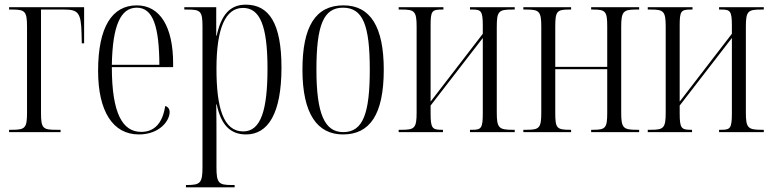

<svg xmlns="http://www.w3.org/2000/svg" viewBox="-20 -567 3316 824"><path d="M19 0H240V-10H221C164 -10 156 -16 156 -83V-526H255C315 -526 328 -513 330 -423L331 -381H341V-536H19V-526H32C87 -526 96 -519 96 -452V-83C96 -18 88 -10 32 -10H19Z M576 10C664 10 708 -48 708 -86C708 -99 701 -109 689 -112C678 -40 644 -1 586 -1C506 -1 460 -80 460 -279H723V-295C723 -450 668 -544 567 -544C461 -544 401 -451 401 -263C401 -90 464 10 576 10ZM664 -289H460C463 -456 497 -534 567 -534C637 -534 663 -453 664 -289Z M778 237H987V227H973C918 227 909 218 909 150V21C909 -27 909 -70 908 -119H910C928 -34 966 10 1036 10C1130 10 1188 -79 1188 -277C1188 -466 1135 -547 1035 -547C966 -547 929 -502 910 -414H908V-536H771V-526H783C840 -526 849 -520 849 -454V150C849 218 840 227 783 227H778ZM1024 -3C938 -3 909 -106 909 -272C909 -445 947 -533 1023 -533C1095 -533 1128 -458 1128 -273C1128 -96 1100 -3 1024 -3Z M1452 10C1567 10 1627 -75 1627 -268C1627 -451 1570 -544 1454 -544C1334 -544 1278 -453 1278 -268C1278 -78 1342 10 1452 10ZM1453 0C1373 0 1338 -79 1338 -268C1338 -458 1368 -534 1452 -534C1538 -534 1567 -458 1567 -268C1567 -80 1538 0 1453 0Z M1691 0H1881V-10H1875C1835 -10 1828 -17 1828 -81V-114L2052 -404V-82C2052 -18 2046 -10 2008 -10H1997V0H2189V-10H2179C2121 -10 2112 -18 2112 -84V-452C2112 -520 2121 -526 2179 -526H2189V-536H1997V-526H2008C2045 -526 2052 -519 2052 -457V-422L1828 -131V-457C1828 -519 1833 -526 1876 -526H1883V-536H1691V-526H1704C1759 -526 1768 -519 1768 -452V-84C1768 -17 1759 -10 1704 -10H1691Z M2226 0H2431V-10H2426C2369 -10 2363 -17 2363 -83V-270H2586V-83C2586 -18 2579 -10 2526 -10H2517V0H2723V-10H2712C2655 -10 2646 -18 2646 -83V-453C2646 -518 2656 -526 2709 -526H2723V-536H2517V-526H2526C2579 -526 2586 -518 2586 -453V-280H2363V-453C2363 -518 2370 -526 2422 -526H2431V-536H2226V-526H2240C2294 -526 2303 -518 2303 -453V-83C2303 -17 2294 -10 2240 -10H2226Z M2760 0H2950V-10H2944C2904 -10 2897 -17 2897 -81V-114L3121 -404V-82C3121 -18 3115 -10 3077 -10H3066V0H3258V-10H3248C3190 -10 3181 -18 3181 -84V-452C3181 -520 3190 -526 3248 -526H3258V-536H3066V-526H3077C3114 -526 3121 -519 3121 -457V-422L2897 -131V-457C2897 -519 2902 -526 2945 -526H2952V-536H2760V-526H2773C2828 -526 2837 -519 2837 -452V-84C2837 -17 2828 -10 2773 -10H2760Z"/></svg>

Font: Noto Serif Display ExtraCondensed Light
Style: Regular
Weight: 300
Width: 2
Designer: Monotype Design Team
Foundry: Monotype Imaging Inc.
Version: Version 2.009